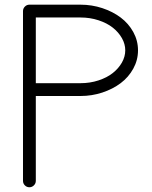

<svg xmlns="http://www.w3.org/2000/svg" viewBox="-20 -789 640 809"><path d="M319.3 -384.5H130.9V-26.9Q130.9 -15.9 122.8 -7.9Q114.7 0 103.8 0Q92.8 0 84.8 -7.9Q76.9 -15.9 76.9 -26.9V-742.2Q76.9 -753.2 84.8 -761.2Q92.8 -769.3 103.8 -769.3H319.3Q366.9 -769.3 411 -754.8Q455.1 -740.2 488.4 -715.2Q521.7 -690.2 541.6 -654.1Q561.5 -617.9 561.5 -576.9Q561.5 -535.9 541.6 -499.8Q521.7 -463.6 488.4 -438.6Q455.1 -413.6 411 -399Q366.9 -384.5 319.3 -384.5ZM319.3 -438.5Q359.4 -438.5 395 -450.2Q430.7 -461.9 455.1 -481.2Q479.5 -500.5 493.7 -525.5Q507.8 -550.5 507.8 -576.9Q507.8 -603.3 493.7 -628.3Q479.5 -653.3 455.1 -672.6Q430.7 -691.9 395 -703.6Q359.4 -715.3 319.3 -715.3H130.9V-438.5Z"/></svg>

Font: Tecnico
Style: Fino
Weight: 400
Version: Version 1.3